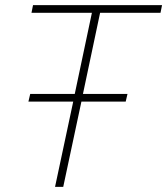

<svg xmlns="http://www.w3.org/2000/svg" viewBox="-20 -730 653 750"><path d="M195 0H227L298 -333H471L478 -363H304L371 -680H607L613 -710H109L103 -680H339L272 -363H98L91 -333H266Z"/></svg>

Font: Geist Thin
Style: Italic
Weight: 100
Italic angle: -12°
Designer: Basement.studio, Andrés Briganti, Mateo Zaragoza
Foundry: Basement.studio, Vercel, Andrés Briganti, Guido Ferreyra, Mateo Zaragoza
Version: Version 1.500